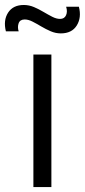

<svg xmlns="http://www.w3.org/2000/svg" viewBox="-56 -762 345 782"><path d="M191.7 -626Q170.5 -626 150.6 -634.6Q130.7 -643.2 111.9 -654.3Q93.2 -665.5 76.3 -674.1Q59.5 -682.7 44.7 -682.7Q25.3 -682.7 19.9 -667.2Q14.5 -651.8 20 -634.3H-32Q-43.2 -679.2 -23.1 -710.4Q-3 -741.7 41 -741.7Q62.5 -741.7 82.6 -733.1Q102.7 -724.5 121.4 -713.3Q140.2 -702.2 157 -693.6Q173.8 -685 188.7 -685Q206.3 -685 213 -699.9Q219.7 -714.8 213.3 -734.7H265.3Q276.7 -690.7 256.7 -658.3Q236.7 -626 191.7 -626ZM80 0V-540H153.3V0Z"/></svg>

Font: Manrope ExtraLight
Style: Regular
Weight: 200
Designer: Mikhail Sharanda
Foundry: Mikhail Sharanda
Version: Version 4.505